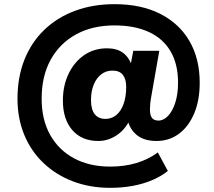

<svg xmlns="http://www.w3.org/2000/svg" viewBox="-20 -736 1026 922"><path d="M509 166Q412 166 330.5 135Q249 104 189 47Q129 -10 96.5 -88.5Q64 -167 64 -262Q64 -365 97 -448.5Q130 -532 192 -592Q254 -652 340 -684Q426 -716 530 -716Q658 -716 749.5 -669.5Q841 -623 890 -538.5Q939 -454 939 -339Q939 -253 912 -190Q885 -127 838.5 -93Q792 -59 732 -59Q672 -59 637 -87.5Q602 -116 592 -164L611 -179Q589 -121 545.5 -90Q502 -59 452 -59Q373 -59 327.5 -111Q282 -163 282 -253Q282 -325 309.5 -382Q337 -439 384.5 -471.5Q432 -504 494 -504Q541 -504 570.5 -482.5Q600 -461 614 -418H606L620 -492H745L707 -276Q703 -254 701.5 -238.5Q700 -223 700 -211Q700 -182 710 -169.5Q720 -157 741 -157Q766 -157 787.5 -180Q809 -203 822 -244Q835 -285 835 -339Q835 -429 798.5 -490.5Q762 -552 693.5 -583Q625 -614 530 -614Q424 -614 345.5 -571Q267 -528 223.5 -449.5Q180 -371 180 -262Q180 -161 221 -88Q262 -15 336 24.5Q410 64 509 64Q577 64 634.5 47Q692 30 738 -4L786 85Q755 110 712 128.5Q669 147 618 156.5Q567 166 509 166ZM486 -165Q516 -165 538.5 -183.5Q561 -202 573.5 -237Q586 -272 586 -319Q586 -356 570 -376.5Q554 -397 520 -397Q489 -397 466 -379Q443 -361 430 -329.5Q417 -298 417 -255Q417 -210 435 -187.5Q453 -165 486 -165Z"/></svg>

Font: Nunito Sans 9pt Black
Style: Italic
Weight: 900
Italic angle: -9°
Version: Version 3.101;gftools[0.9.27]